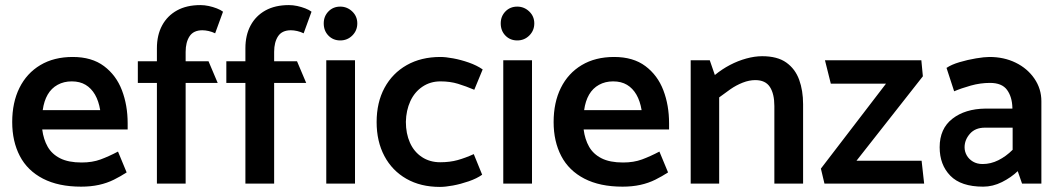

<svg xmlns="http://www.w3.org/2000/svg" viewBox="-20 -722 4168 755"><path d="M482 -213V-237Q482 -308 459.5 -367Q437 -426 389 -462Q341 -498 266 -498Q192 -498 138.5 -466Q85 -434 56.5 -376.5Q28 -319 28 -242Q28 -166 58 -108.5Q88 -51 149 -19.5Q210 12 299 12Q337 12 369 5Q401 -2 428 -15.5Q455 -29 478 -44L444 -126Q408 -107 375.5 -95Q343 -83 301 -83Q249 -83 216.5 -99.5Q184 -116 167.5 -145Q151 -174 146 -213ZM148 -289Q153 -325 167.5 -350Q182 -375 206.5 -388.5Q231 -402 262 -402Q294 -402 316.5 -388.5Q339 -375 353.5 -350Q368 -325 374 -289Z M522 -396H597V0H710V-396H836L800 -481H710V-518Q710 -556 725.5 -579.5Q741 -603 776 -603Q787 -603 800.5 -600Q814 -597 826 -591L857 -676Q848 -683 832.5 -689Q817 -695 800.5 -698.5Q784 -702 768 -702Q714 -702 676 -681Q638 -660 617.5 -622Q597 -584 597 -532V-481H522Z M870 -396H945V0H1058V-396H1184L1148 -481H1058V-518Q1058 -556 1073.5 -579.5Q1089 -603 1124 -603Q1135 -603 1148.5 -600Q1162 -597 1174 -591L1205 -676Q1196 -683 1180.5 -689Q1165 -695 1148.5 -698.5Q1132 -702 1116 -702Q1062 -702 1024 -681Q986 -660 965.5 -622Q945 -584 945 -532V-481H870Z M1376 0V-485H1263V0ZM1318 -563Q1346 -563 1365.5 -582.5Q1385 -602 1385 -630Q1385 -658 1365 -677Q1345 -696 1318 -696Q1290 -696 1271.5 -677Q1253 -658 1253 -630Q1253 -601 1271.5 -582Q1290 -563 1318 -563Z M1843 -116Q1810 -101 1779.5 -92.5Q1749 -84 1711 -84Q1670 -84 1639 -104.5Q1608 -125 1592 -161Q1576 -197 1576 -243Q1577 -288 1593.5 -324Q1610 -360 1641 -381Q1672 -402 1712 -402Q1750 -402 1781 -392.5Q1812 -383 1845 -369L1878 -449Q1855 -465 1823.5 -476Q1792 -487 1762 -492.5Q1732 -498 1712 -498Q1636 -498 1579.5 -466Q1523 -434 1492 -376.5Q1461 -319 1461 -242Q1461 -166 1491.5 -108.5Q1522 -51 1578 -19Q1634 13 1710 13Q1731 13 1761 7.5Q1791 2 1823 -9Q1855 -20 1876 -35Z M2072 0V-485H1959V0ZM2014 -563Q2042 -563 2061.5 -582.5Q2081 -602 2081 -630Q2081 -658 2061 -677Q2041 -696 2014 -696Q1986 -696 1967.5 -677Q1949 -658 1949 -630Q1949 -601 1967.5 -582Q1986 -563 2014 -563Z M2611 -213V-237Q2611 -308 2588.5 -367Q2566 -426 2518 -462Q2470 -498 2395 -498Q2321 -498 2267.5 -466Q2214 -434 2185.5 -376.5Q2157 -319 2157 -242Q2157 -166 2187 -108.5Q2217 -51 2278 -19.5Q2339 12 2428 12Q2466 12 2498 5Q2530 -2 2557 -15.5Q2584 -29 2607 -44L2573 -126Q2537 -107 2504.5 -95Q2472 -83 2430 -83Q2378 -83 2345.5 -99.5Q2313 -116 2296.5 -145Q2280 -174 2275 -213ZM2277 -289Q2282 -325 2296.5 -350Q2311 -375 2335.5 -388.5Q2360 -402 2391 -402Q2423 -402 2445.5 -388.5Q2468 -375 2482.5 -350Q2497 -325 2503 -289Z M2808 0V-339Q2829 -355 2852 -371Q2875 -387 2900.5 -397Q2926 -407 2950 -407Q2990 -407 3007.5 -380Q3025 -353 3025 -305V0H3138V-312Q3138 -366 3122.5 -408.5Q3107 -451 3072 -476Q3037 -501 2977 -501Q2948 -501 2915 -492Q2882 -483 2850.5 -466.5Q2819 -450 2791 -427L2771 -485H2696V0Z M3603 -485H3224L3247 -393H3464L3208 -59L3222 0H3614L3604 -90H3348L3609 -422Z M3773 -143Q3773 -172 3794 -196Q3815 -220 3853 -220H3962V-133Q3936 -107 3906 -92Q3876 -77 3844 -77Q3822 -77 3806 -86.5Q3790 -96 3781.5 -111Q3773 -126 3773 -143ZM3732 -363Q3760 -375 3797.5 -385.5Q3835 -396 3873 -396Q3920 -396 3940 -368.5Q3960 -341 3961 -298V-295H3855Q3775 -294 3725 -255Q3675 -216 3675 -143Q3675 -74 3717 -31Q3759 12 3846 12Q3884 12 3920 -6Q3956 -24 3982 -49L3999 0H4075V-324Q4075 -373 4047.5 -413Q4020 -453 3974 -475.5Q3928 -498 3871 -498Q3851 -498 3818 -492.5Q3785 -487 3753 -477.5Q3721 -468 3702 -455Z"/></svg>

Font: Catamaran Thin SemiBold
Style: Regular
Weight: 600
Version: Version 2.000